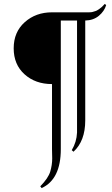

<svg xmlns="http://www.w3.org/2000/svg" viewBox="-20 -763 572 982"><path d="M416 -147Q416 -42 356 13L347 5Q372 -37 374 -85Q374 -100 374 -145V-658H291V0Q291 154 193 199L186 190Q227 148 237 114.5Q247 81 247 47Q247 13 246 0V-333Q161 -333 105.5 -383Q50 -433 50 -516Q50 -599 106.5 -649.5Q163 -700 246 -700H420Q421 -700 427.5 -700Q434 -700 436 -700Q438 -700 445 -700.5Q452 -701 455.5 -702.5Q459 -704 465.5 -705.5Q472 -707 477.5 -710.5Q483 -714 489 -718Q501 -726 516 -743L523 -737Q514 -706 486 -682.5Q458 -659 416 -658Z"/></svg>

Font: Cinzel Decorative
Style: Bold
Weight: 700
Version: Version 1.002;PS 001.002;hotconv 1.0.56;makeotf.lib2.0.21325